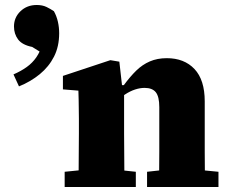

<svg xmlns="http://www.w3.org/2000/svg" viewBox="-20 -749 915 769"><path d="M127 -729Q150 -729 166.5 -721Q183 -713 196 -704Q207 -684 212 -661.5Q217 -639 217 -616Q217 -563 196.5 -522.5Q176 -482 139.5 -452Q103 -422 56 -403L34 -451Q64 -464 87 -480.5Q110 -497 125.5 -519.5Q141 -542 150 -573L154 -533L109 -561Q69 -569 52.5 -591Q36 -613 36 -643Q36 -679 62 -704Q88 -729 127 -729ZM239 0V-61L338 -71H430L524 -61V0ZM294 0Q295 -30 295 -67Q295 -104 295.5 -143Q296 -182 296 -215V-273Q296 -296 295.5 -314.5Q295 -333 295 -350Q295 -367 294 -386L232 -391V-445L422 -508L458 -502L470 -396L477 -394V-215Q477 -182 477.5 -143Q478 -104 478 -67Q478 -30 479 0ZM569 0V-61L660 -71H752L855 -61V0ZM617 0Q617 -30 617.5 -67Q618 -104 618 -142.5Q618 -181 618 -215V-320Q618 -362 604 -379.5Q590 -397 559 -397Q541 -397 521 -390.5Q501 -384 480.5 -370.5Q460 -357 441 -338L440 -408H476Q501 -442 525.5 -466Q550 -490 580 -503Q610 -516 648 -516Q718 -516 759 -472.5Q800 -429 800 -343V-215Q800 -181 800 -142.5Q800 -104 800.5 -67Q801 -30 801 0Z"/></svg>

Font: Source Serif 4 ExtraBold
Style: Regular
Weight: 800
Designer: Frank Grießhammer
Foundry: Adobe Systems Incorporated
Version: Version 4.004;hotconv 1.0.116;makeotfexe 2.5.65601